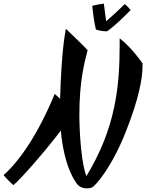

<svg xmlns="http://www.w3.org/2000/svg" viewBox="-140 -966 823 1067"><path d="M652 -614C652 -614 593 -701 525 -753V-719C525 -486 503 -255 340 13C301 -94 301 -326 301 -326C301 -517 330 -622 347 -687C333 -704 245 -788 226 -806C221 -775 202 -689 194 -417C185 -425 175 -435 164 -444C76 -231 -26 -76 -120 7C-106 25 -80 50 -66 63C-26 32 114 -130 198 -240C216 -38 280 51 296 65C308 76 327 81 344 81C354 81 364 79 372 75C393 65 483 -40 560 -236C631 -415 652 -530 652 -597ZM373 -934C375 -900 385 -833 393 -802C413 -795 431 -792 455 -792C500 -824 542 -866 586 -910C575 -922 566 -935 553 -943C517 -907 487 -880 450 -848L437 -946C417 -943 387 -938 373 -934Z"/></svg>

Font: Yesteryear
Style: Regular
Weight: 400
Designer: Astigmatic (AOETI)
Foundry: Astigmatic (AOETI)
Version: Version 1.000